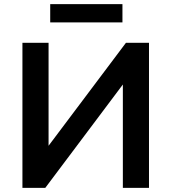

<svg xmlns="http://www.w3.org/2000/svg" viewBox="-20 -913 833 933"><path d="M89 0V-705H216V-194H208L592 -705H704V0H577V-513H585L200 0ZM224 -804V-893H575V-804Z"/></svg>

Font: Nunito Sans 9pt
Style: Bold
Weight: 700
Version: Version 3.101;gftools[0.9.27]